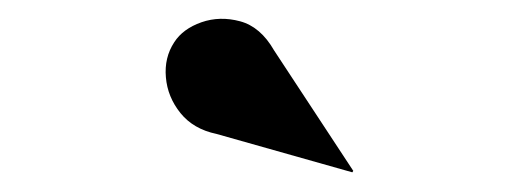

<svg xmlns="http://www.w3.org/2000/svg" viewBox="-20 -1023 540 200"><path d="M347 -843.5 205.5 -883.5Q181.5 -888.5 168 -905.2Q154.5 -922 152.8 -942.5Q151 -963 161.5 -979Q170.5 -993 189.8 -999.8Q209 -1006.5 230.2 -1000.8Q251.5 -995 265.5 -970.5L348 -845Z"/></svg>

Font: Bodoni Moda 96pt
Style: Bold
Weight: 700
Version: Version 2.005